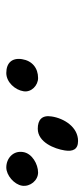

<svg xmlns="http://www.w3.org/2000/svg" viewBox="151 -1032 268 610"><g transform="rotate(90 285.0 -727.0)"><path d="M168 -663C163 -631 180 -613 212 -613C241 -613 266 -641 270 -668C274 -693 251 -714 228 -714C196 -714 173 -695 168 -663ZM463 -666C458 -635 483 -613 512 -613C537 -613 566 -638 570 -663C574 -689 553 -714 528 -714C502 -714 467 -695 463 -666ZM350 -757C345 -726 361 -713 389 -713C432 -713 453 -766 458 -799C462 -824 455 -841 428 -841C384 -841 356 -797 350 -757Z"/></g></svg>

Font: Asimov Print
Style: Regular
Weight: 500
Designer: Google
Version: Version 2.000980: 2014